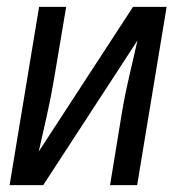

<svg xmlns="http://www.w3.org/2000/svg" viewBox="-20 -540 540 560"><path d="M8 0 94 -520H173L138 -312Q129 -258 117 -204.5Q105 -151 93 -98L368 -520H466L380 0H301L335 -208Q344 -262 356.5 -315.5Q369 -369 381 -422L106 0Z"/></svg>

Font: Iosevka Term Curly Oblique
Style: Regular
Weight: 400
Italic angle: -9°
Designer: Belleve Invis
Foundry: Belleve Invis
Version: Version 32.3.0